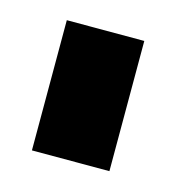

<svg xmlns="http://www.w3.org/2000/svg" viewBox="-48 -742 268 292"><g transform="rotate(15 86.0 -596.5)"><path d="M25 -699H147V-494H25Z"/></g></svg>

Font: Readiness
Style: Bold
Weight: 700
Designer: Katatrad Team
Foundry: CadsonDemak
Version: Version 1.00;January 16, 2020;FontCreator 12.0.0.2550 64-bit